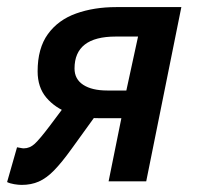

<svg xmlns="http://www.w3.org/2000/svg" viewBox="-36 -511 555 541"><path d="M270 0 306 -178H242Q198 -178 158.5 -192.5Q119 -207 94.5 -236Q70 -265 70 -310Q70 -375 99 -415Q128 -455 178.5 -473Q229 -491 291 -491H475L376 0ZM266 -256H320L353 -408H290Q232 -408 203 -385.5Q174 -363 174 -318Q174 -288 198.5 -272Q223 -256 266 -256ZM179 -256 270 -236 166 -92Q138 -53 116.5 -31Q95 -9 73.5 0.5Q52 10 25 10Q16 10 4 8Q-8 6 -16 2L12 -96Q19 -95 23 -94Q27 -93 31 -93Q48 -93 62 -106Q76 -119 104 -156Z"/></svg>

Font: Source Sans 3 SemiBold
Style: Italic
Weight: 600
Italic angle: -11°
Designer: Paul D. Hunt
Foundry: Adobe
Version: Version 3.046;hotconv 1.0.118;makeotfexe 2.5.65603